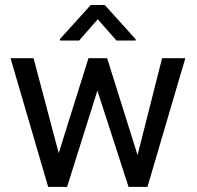

<svg xmlns="http://www.w3.org/2000/svg" viewBox="-20 -729 767 749"><path d="M398.4 -500.5 516.6 -124 611.8 -500 612.3 -502H614.3H699.7H702.6L702.1 -499L555.7 -1.5L555.2 0H553.7H483.4H481.4L481 -1.5L359.9 -375.5L242.2 -1.5L241.7 0H240.2H169.9H168L167.5 -1.5L22 -499L21 -502H23.9H109.4H110.8L111.3 -500.5L209 -131.8L324.7 -500.5L325.2 -502H326.7H396.5H397.9ZM509.3 -575.7V-570.8H434.6L361.3 -653.8L288.6 -570.8H213.9V-576.7L334 -709.5H388.7Z"/></svg>

Font: MAUL
Style: Regular
Weight: 400
Designer: MAUL
Version: Version 1.0; 2020; ttfautohint (v1.8.3)